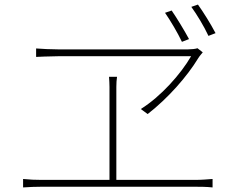

<svg xmlns="http://www.w3.org/2000/svg" viewBox="-20 -857 1040 840"><path d="M923 -712C901 -754 869 -805 846 -837L817 -827C841 -794 872 -743 892 -700ZM807 -686C786 -725 753 -779 731 -811L702 -801C725 -768 757 -714 776 -674ZM816 -611C771 -533 684 -435 596 -380L626 -358C716 -428 799 -523 847 -602C853 -612 860 -619 867 -628L844 -646C836 -643 817 -641 803 -641H233C199 -641 167 -643 138 -645V-608C138 -608 199 -611 233 -611ZM489 -70V-477C489 -495 490 -506 492 -521H457C458 -506 459 -491 459 -477V-70H161C135 -70 109 -71 81 -74V-37C110 -39 135 -40 161 -40H835C852 -40 884 -40 910 -37V-74C884 -72 861 -70 835 -70Z"/></svg>

Font: Noto Sans CJK Thin
Style: Regular
Weight: 100
Designer: Ryoko NISHIZUKA (kana & ideographs); Paul D. Hunt (Latin, Greek & Cyrillic); Wenlong ZHANG (bopomofo); Sandoll Communica
Foundry: Adobe Systems Incorporated
Version: Version 1.000;PS 1;hotconv 1.0.78;makeotf.lib2.5.61930